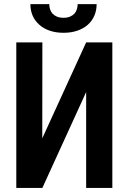

<svg xmlns="http://www.w3.org/2000/svg" viewBox="-20 -918 640 938"><path d="M400.9 -710.9 186.5 -242.2 187 -710.9H59.6V0H187L400.9 -468.3V0H528.8V-710.9ZM452.1 -897.9H359.4Q359.4 -885.3 355.5 -872.8Q351.6 -860.4 343.8 -851.6Q335 -842.3 322 -836.7Q309.1 -831.1 290.5 -831.1Q271.5 -831.1 258.3 -836.7Q245.1 -842.3 236.8 -851.1Q228.5 -860.4 224.6 -872.6Q220.7 -884.8 220.7 -897.9H128.4Q128.4 -867.2 139.6 -841.3Q150.9 -815.4 172.4 -796.9Q192.9 -778.3 222.9 -768.1Q252.9 -757.8 290.5 -757.8Q327.6 -757.8 357.7 -768.1Q387.7 -778.3 408.7 -796.9Q429.7 -815.4 440.9 -841.3Q452.1 -867.2 452.1 -897.9Z"/></svg>

Font: Roboto Mono SemiBold
Style: Regular
Weight: 600
Monospace: yes
Designer: Google
Version: Version 3.000